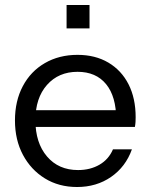

<svg xmlns="http://www.w3.org/2000/svg" viewBox="-20 -740 604 770"><path d="M289 10Q216 10 160 -24.5Q104 -59 72 -119Q40 -179 40 -257Q40 -335 71.5 -394.5Q103 -454 160 -487Q217 -520 291 -520Q362 -520 414.5 -489Q467 -458 495.5 -402Q524 -346 524 -270Q524 -260 523.5 -251Q523 -242 521 -231H100V-298H472L446 -261Q446 -353 405.5 -402.5Q365 -452 291 -452Q215 -452 168.5 -399.5Q122 -347 122 -258Q122 -167 168.5 -112.5Q215 -58 293 -58Q342 -58 379 -79.5Q416 -101 433 -141H509Q484 -71 425.5 -30.5Q367 10 289 10ZM247 -626V-720H339V-626Z"/></svg>

Font: Instrument Sans
Style: Regular
Weight: 400
Designer: Rodrigo Fuenzalida
Foundry: fragTYPE
Version: Version 1.000;gftools[0.9.28]